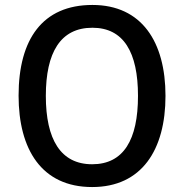

<svg xmlns="http://www.w3.org/2000/svg" viewBox="-20 -745 743 775"><path d="M648 -358C648 -576 552 -725 353 -725C152 -725 55 -587 55 -359C55 -142 148 10 352 10C552 10 648 -140 648 -358ZM165 -358C165 -533 224 -633 353 -633C479 -633 537 -534 537 -358C537 -181 479 -82 352 -82C225 -82 165 -182 165 -358Z"/></svg>

Font: Noto Sans Lao Looped SemiCondensed Medium
Style: Regular
Weight: 500
Width: 4
Designer: Mark Frömberg, Ben Mitchell
Foundry: The Fontpad Ltd
Version: Version 1.002